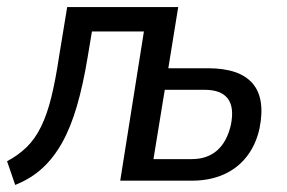

<svg xmlns="http://www.w3.org/2000/svg" viewBox="-27 -511 811 543"><path d="M16 12 -7 -55Q25 -72 48.5 -95Q72 -118 89 -152.5Q106 -187 118 -235.5Q130 -284 140 -351L163 -491H477L449 -318H561Q650 -318 687 -275.5Q724 -233 707 -148Q697 -102 671 -68.5Q645 -35 605.5 -17.5Q566 0 515 0H313L380 -422H233L221 -350Q208 -271 190.5 -211Q173 -151 149 -108Q125 -65 93 -35.5Q61 -6 16 12ZM407 -61H515Q559 -61 587 -85.5Q615 -110 626 -158Q636 -208 617 -232.5Q598 -257 552 -257H439Z"/></svg>

Font: Nunito Sans 10pt Condensed Medium
Style: Italic
Weight: 500
Width: 3
Italic angle: -9°
Designer: Vernon Adams
Foundry: Vernon Adams
Version: Version 3.101;gftools[0.9.27]